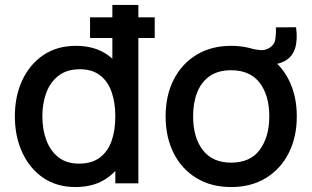

<svg xmlns="http://www.w3.org/2000/svg" viewBox="-20 -740 1258 775"><path d="M343.5 -586.5V-670H604.5V-586.5ZM284.5 15Q209 15 154.2 -22.5Q99.5 -60 69.8 -124.8Q40 -189.5 40 -270.5Q40 -352 70 -416.2Q100 -480.5 155.2 -517.8Q210.5 -555 286.5 -555Q363 -555 415.2 -517.8Q467.5 -480.5 494.2 -416Q521 -351.5 521 -270.5Q521 -189.5 494 -125Q467 -60.5 414.5 -22.8Q362 15 284.5 15ZM299 -79.5Q350.5 -79.5 383 -104Q415.5 -128.5 430.5 -171.5Q445.5 -214.5 445.5 -270.5Q445.5 -326.5 430.2 -369.5Q415 -412.5 383.2 -436.5Q351.5 -460.5 302.5 -460.5Q250.5 -460.5 217 -435Q183.5 -409.5 167.2 -366.5Q151 -323.5 151 -270.5Q151 -217 167.2 -173.8Q183.5 -130.5 216.2 -105Q249 -79.5 299 -79.5ZM445.5 0V-388.5H433.5V-720H538.5V0Z M1093.5 -629.5 1175 -630Q1182 -580 1171.2 -545.2Q1160.5 -510.5 1128.5 -493Q1100 -478 1060.5 -478.8Q1021 -479.5 990 -498.5V-545Q1013.5 -539 1030 -537.8Q1046.5 -536.5 1060.5 -543Q1086.5 -555.5 1090.8 -579.2Q1095 -603 1093.5 -629.5ZM913 15Q832 15 772.5 -21.5Q713 -58 680.8 -122.2Q648.5 -186.5 648.5 -270.5Q648.5 -355 681.5 -419.2Q714.5 -483.5 774 -519.2Q833.5 -555 913 -555Q994 -555 1053.5 -518.5Q1113 -482 1145.5 -418Q1178 -354 1178 -270.5Q1178 -186 1145.2 -121.8Q1112.5 -57.5 1053 -21.2Q993.5 15 913 15ZM913 -83.5Q990.5 -83.5 1028.8 -135.8Q1067 -188 1067 -270.5Q1067 -355 1028.2 -405.8Q989.5 -456.5 913 -456.5Q860.5 -456.5 826.5 -432.8Q792.5 -409 776 -367.2Q759.5 -325.5 759.5 -270.5Q759.5 -185.5 798.5 -134.5Q837.5 -83.5 913 -83.5Z"/></svg>

Font: Manrope ExtraLight SemiBold
Style: Regular
Weight: 600
Version: Version 4.504